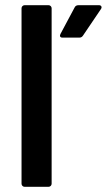

<svg xmlns="http://www.w3.org/2000/svg" viewBox="-20 -720 411 740"><path d="M75 -700H167Q172 -700 175.5 -696.5Q179 -693 179 -688V-12Q179 -7 175.5 -3.5Q172 0 167 0H75Q70 0 66.5 -3.5Q63 -7 63 -12V-688Q63 -693 66.5 -696.5Q70 -700 75 -700ZM283 -700H361Q368 -700 370.5 -695.5Q373 -691 369 -685L300 -583Q295 -575 286 -575H221Q214 -575 212 -579Q210 -583 213 -589L268 -692Q272 -700 283 -700Z"/></svg>

Font: Barlow SemiBold
Style: Regular
Weight: 600
Designer: Jeremy Tribby
Foundry: Tribby Type
Version: Version 1.422